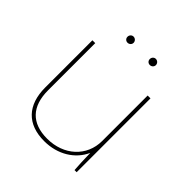

<svg xmlns="http://www.w3.org/2000/svg" viewBox="-184 -815 956 956"><g transform="rotate(45 294.5 -336.5)"><path d="M217 -635C229 -635 239 -644 239 -656C239 -668 229 -678 217 -678C205 -678 196 -668 196 -656C196 -644 205 -635 217 -635ZM374 -635C386 -635 396 -644 396 -656C396 -668 386 -678 374 -678C362 -678 353 -668 353 -656C353 -644 362 -635 374 -635ZM270 5C365 5 441 -43 474 -116C475 -69 477 -26 479 0H494V-520H474V-200C474 -92 389 -14 272 -14C163 -14 105 -74 105 -188V-520H85V-188C85 -64 151 5 270 5Z"/></g></svg>

Font: Fixel Text Thin
Style: Regular
Weight: 100
Width: 4
Designer: AlfaBravo + MacPaw
Foundry: Kyrylo Tkachov, Marchela Mozhyna, Serhii Makarenko, Maria Weinstein, Zakhar Kryvoshyya
Version: Version 1.211